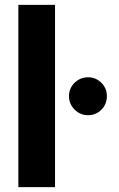

<svg xmlns="http://www.w3.org/2000/svg" viewBox="-20 -765 485 785"><path d="M55 0H205V-745H55ZM340 -294Q372 -294 394.5 -316.5Q417 -339 417 -372Q417 -404 394.5 -426.5Q372 -449 340 -449Q308 -449 285 -426.5Q262 -404 262 -372Q262 -340 285 -317Q308 -294 340 -294Z"/></svg>

Font: Plus Jakarta Sans ExtraBold
Style: Regular
Weight: 800
Designer: Gumpita Rahayu
Foundry: Tokotype
Version: Version 2.004; ttfautohint (v1.8.3)